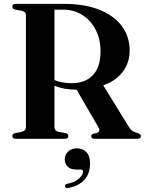

<svg xmlns="http://www.w3.org/2000/svg" viewBox="-20 -720 753 996"><path d="M652.5 -457.5Q652.5 -394 616 -346.5Q579.5 -299 515.5 -277.5L647 -64Q656.5 -48 667.2 -41Q678 -34 693.5 -30Q711 -24.5 711 -14Q711 0 692 0H471Q453 0 453 -14Q453 -21.5 463.5 -26L481.5 -30Q492.5 -34.5 494.8 -41.5Q497 -48.5 489 -62.5L377.5 -254.5Q309 -255.5 262.5 -275V-61Q262.5 -41.5 283.5 -36L320.5 -29.5Q334.5 -25 334.5 -14Q334.5 0 316 0H62.5Q44 0 44 -14Q44 -26 58 -29.5L92 -36Q114.5 -41.5 114.5 -61V-642Q114.5 -659 92 -664L58 -670.5Q44 -674 44 -686Q44 -700 62.5 -700H309Q418.5 -700 495.2 -669.5Q572 -639 612.2 -584.5Q652.5 -530 652.5 -457.5ZM262.5 -670V-304.5Q300 -288.5 352.5 -288.5Q421.5 -288.5 461.5 -329.8Q501.5 -371 501.5 -453.5Q501.5 -516.5 476.5 -565.2Q451.5 -614 407.5 -642Q363.5 -670 306.5 -670ZM376 159.5Q345 159.5 330.5 144Q316 128.5 316 107Q316 81.5 333.8 65.5Q351.5 49.5 379 49.5Q409.5 49.5 428.2 69.2Q447 89 447 127.5Q447 232 335 255Q320.5 258.5 317.5 247.5Q314.5 236.5 328 233.5Q369 226 390 206.2Q411 186.5 411 169.5Q411 159.5 399.5 159.5Z"/></svg>

Font: Fraunces 72pt S000 SemiBold
Style: Regular
Weight: 600
Version: Version 1.000; ttfautohint (v1.8.3)